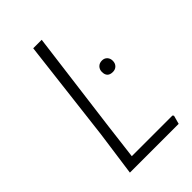

<svg xmlns="http://www.w3.org/2000/svg" viewBox="-197 -712 785 785"><g transform="rotate(-45 195.5 -319.5)"><path d="M360 -42 364 -37 354 0H72L99 -194L152 -639H201L144 -197L125 -42ZM315 -405Q329 -405 337.5 -396Q346 -387 346 -373Q346 -358 337 -349Q328 -340 314 -340Q282 -340 282 -372Q282 -386 291 -395.5Q300 -405 315 -405Z"/></g></svg>

Font: Alegreya Sans Light
Style: Italic
Weight: 300
Italic angle: -7°
Designer: Juan Pablo del Peral
Foundry: Huerta Tipografica
Version: Version 2.007